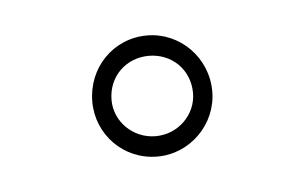

<svg xmlns="http://www.w3.org/2000/svg" viewBox="-26 -729 268 169"><g transform="rotate(-5 108.0 -644.5)"><path d="M108 -591C137 -591 161 -615 161 -644C161 -674 137 -698 108 -698C78 -698 55 -674 55 -644C55 -615 78 -591 108 -591ZM108 -680C128 -680 144 -665 144 -644C144 -625 128 -609 108 -609C88 -609 72 -625 72 -644C72 -665 88 -680 108 -680Z"/></g></svg>

Font: Emberly
Style: Regular
Weight: 400
Designer: Rajesh Rajput
Foundry: Rajesh Rajput
Version: Version 1.000